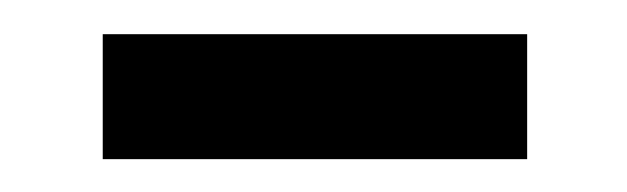

<svg xmlns="http://www.w3.org/2000/svg" viewBox="-20 -281 372 114"><path d="M41 -260.7H293V-186.5H41Z"/></svg>

Font: Menaion Unicode
Style: Regular
Weight: 400
Designer: Aleksandr Andreev
Foundry: Ponomar Technologies, Inc.
Version: 2.0